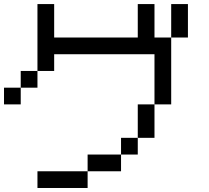

<svg xmlns="http://www.w3.org/2000/svg" viewBox="-20 -937 1040 957"><path d="M750 -916.7V-750H833.3V-416.7H750V-666.7H250V-583.3H166.7V-916.7H250V-750H666.7V-916.7ZM0 -416.7V-500H83.3V-416.7ZM750 -416.7V-250H666.7V-416.7ZM166.7 0V-83.3H416.7V0ZM916.7 -916.7V-750H833.3V-916.7ZM166.7 -583.3V-500H83.3V-583.3ZM666.7 -166.7H583.3V-250H666.7ZM416.7 -83.3V-166.7H583.3V-83.3Z"/></svg>

Font: GalmuriMono11 Regular
Style: Regular
Weight: 400
Designer: Lee Minseo (quiple)
Version: Version 2.399;hotconv 1.1.1;makeotfexe 2.6.0 DEVELOPMENT